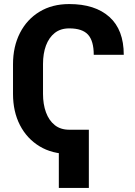

<svg xmlns="http://www.w3.org/2000/svg" viewBox="-20 -741 661 937"><path d="M317.9 -107.9V10.3Q234.4 10.3 172.9 -27.1Q111.3 -64.5 77.4 -130.4Q43.5 -196.3 43.5 -282.7V-427.7Q43.5 -513.7 77.4 -580.1Q111.3 -646.5 172.9 -683.8Q234.4 -721.2 317.9 -721.2Q443.8 -721.2 513.9 -658.4Q584 -595.7 584 -473.6H437.5Q437.5 -541 409.7 -571.8Q381.8 -602.5 317.9 -602.5Q275.4 -602.5 247.1 -580.1Q218.8 -557.6 204.3 -518.6Q189.9 -479.5 189.9 -428.7V-282.7Q189.9 -232.4 204.3 -192.9Q218.8 -153.3 247.1 -130.6Q275.4 -107.9 317.9 -107.9ZM413.6 -107.9V176.3H267.1V-107.9Z"/></svg>

Font: RobotoDEMO
Style: Regular
Weight: 400
Designer: Christian Robertson
Foundry: Google
Version: Version 2.136